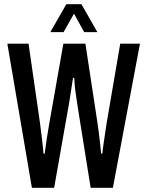

<svg xmlns="http://www.w3.org/2000/svg" viewBox="-20 -895 702 915"><path d="M132 0 15 -687H116L170 -313Q177 -260 180.5 -229.5Q184 -199 185.5 -184Q187 -169 187 -163H193Q194 -168 196 -185Q198 -202 201.5 -225Q205 -248 209 -271.5Q213 -295 216 -313L282 -687H387L444 -313Q448 -288 451 -262.5Q454 -237 457 -212Q460 -187 462 -163H468Q468 -168 470 -184.5Q472 -201 475.5 -223.5Q479 -246 482.5 -270Q486 -294 489 -313L553 -687H647L518 0H412L352 -375Q346 -415 341.5 -445.5Q337 -476 335.5 -495.5Q334 -515 334 -524H328Q327 -515 322.5 -488Q318 -461 313.5 -430Q309 -399 304 -374L238 0ZM220 -742 296 -875H368L444 -742H381L314 -864H352L283 -742Z"/></svg>

Font: Archivo ExtraCondensed Medium
Style: Regular
Weight: 500
Width: 2
Designer: Hector Gatti
Foundry: Omnibus-Type
Version: Version 2.001